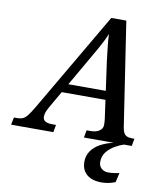

<svg xmlns="http://www.w3.org/2000/svg" viewBox="-155 -797 969 1119"><g transform="rotate(10 329.5 -237.0)"><path d="M-55 0 -46 -44H-27Q-7 -44 6.5 -50Q20 -56 33.5 -73Q47 -90 66 -122L412 -714H501L594 -101Q597 -80 603.5 -67.5Q610 -55 622 -49.5Q634 -44 653 -44H667L659 0H376L384 -44H407Q439 -44 459 -57Q479 -70 479 -93Q479 -101 478.5 -110.5Q478 -120 477 -127L430 -464Q425 -508 420.5 -546Q416 -584 415 -620Q405 -596 394 -574Q383 -552 369.5 -528Q356 -504 338 -473L144 -136Q134 -118 129.5 -104.5Q125 -91 125 -80Q125 -61 139 -52.5Q153 -44 181 -44H203L195 0ZM181 -238V-290H512V-238ZM522 240Q466 240 434.5 213.5Q403 187 403 138Q403 102 422 74.5Q441 47 474.5 28.5Q508 10 552 0H613Q590 7 562 23Q534 39 514 63.5Q494 88 494 123Q494 147 510 161.5Q526 176 551 176Q565 176 581 174Q597 172 616 168L603 224Q586 231 565 235.5Q544 240 522 240Z"/></g></svg>

Font: ET Text
Style: Italic
Weight: 470
Italic angle: -12°
Designer: Monotype Design Team
Foundry: Monotype Imaging Inc.
Version: Version 2.009